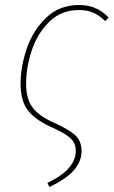

<svg xmlns="http://www.w3.org/2000/svg" viewBox="-20 -549 453 765"><path d="M169 180Q228 151 255 119.5Q282 88 282 52Q282 31 273 16.5Q264 2 243 -12Q222 -26 179 -45Q117 -74 89.5 -111.5Q62 -149 62 -216Q62 -284 87 -356.5Q112 -429 164.5 -479Q217 -529 295 -529Q331 -529 359.5 -517Q388 -505 413 -479L399 -465Q377 -487 352.5 -498Q328 -509 295 -509Q224 -509 176.5 -462.5Q129 -416 106.5 -348Q84 -280 84 -216Q84 -155 109.5 -121Q135 -87 191 -62Q256 -33 280.5 -9.5Q305 14 305 53Q305 93 275.5 128Q246 163 177 196Z"/></svg>

Font: Fira Sans Condensed Thin
Style: Italic
Weight: 250
Width: 3
Italic angle: -8°
Designer: Carrois Corporate & Edenspiekermann AG
Foundry: Carrois Corporate GbR & Edenspiekermann AG
Version: Version 4.203